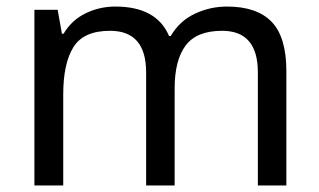

<svg xmlns="http://www.w3.org/2000/svg" viewBox="-20 -566 975 586"><path d="M673 -546Q764 -546 809 -499.5Q854 -453 854 -349V0H767V-345Q767 -472 658 -472Q580 -472 546.5 -427Q513 -382 513 -296V0H426V-345Q426 -472 316 -472Q235 -472 204 -422Q173 -372 173 -278V0H85V-536H156L169 -463H174Q199 -505 241.5 -525.5Q284 -546 332 -546Q458 -546 496 -456H501Q528 -502 574.5 -524Q621 -546 673 -546Z"/></svg>

Font: Noto Sans Syriac Eastern
Style: Regular
Weight: 400
Designer: Patrick Giasson and the Monotype Design Team
Foundry: Monotype Imaging Inc.
Version: Version 3.001; ttfautohint (v1.8.4.7-5d5b)